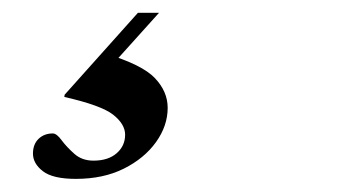

<svg xmlns="http://www.w3.org/2000/svg" viewBox="-20 -40 540 300"><path d="M98.5 239.5Q62.5 239.5 47 227.5Q31.5 215.5 31.5 200Q31.5 185.5 40.2 177Q49 168.5 62.5 168.5Q68.5 168.5 76.2 179Q84 189.5 96 200.2Q108 211 126 211Q149 211 162.2 199.5Q175.5 188 175.5 170.5Q175.5 154 156.8 139.2Q138 124.5 80.5 111.5L81 108L195.5 -20H228.5L125 95L145.5 44Q202 61 222 82Q242 103 242 128.5Q242 156.5 223.8 182Q205.5 207.5 173.5 223.5Q141.5 239.5 98.5 239.5Z"/></svg>

Font: Newsreader 60pt
Style: Bold Italic
Weight: 700
Italic angle: -17°
Designer: Hugues Gentile
Foundry: Production Type
Version: Version 1.003